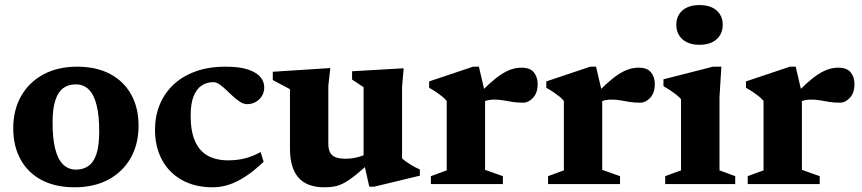

<svg xmlns="http://www.w3.org/2000/svg" viewBox="-20 -744 3484 776"><path d="M287.5 -58.5Q317 -58.5 338 -73.5Q359 -88.5 370 -122.2Q381 -156 381 -212.5Q381 -276.5 370.5 -318.8Q360 -361 339 -382Q318 -403 286 -403Q256.5 -403 235.8 -388Q215 -373 203.8 -339Q192.5 -305 192.5 -248.5Q192.5 -185 203 -142.8Q213.5 -100.5 234.8 -79.5Q256 -58.5 287.5 -58.5ZM281.5 13Q204 13 148.5 -16.2Q93 -45.5 63.2 -99.5Q33.5 -153.5 33.5 -225.5Q33.5 -300 65.5 -356Q97.5 -412 155.5 -443.2Q213.5 -474.5 292 -474.5Q369.5 -474.5 425 -445Q480.5 -415.5 510.2 -362Q540 -308.5 540 -235.5Q540 -161.5 508 -105.2Q476 -49 418 -18Q360 13 281.5 13Z M891.5 -474.5Q949 -474.5 983.2 -462.8Q1017.5 -451 1032.8 -432.2Q1048 -413.5 1048 -391Q1048 -371 1038.2 -355.5Q1028.5 -340 1012.8 -331.5Q997 -323 979 -323Q965.5 -323 951 -332Q936.5 -341 922.2 -354.2Q908 -367.5 894 -380.8Q880 -394 867 -403Q854 -412 842.5 -412Q816.5 -412 795.8 -398.8Q775 -385.5 762.8 -355.8Q750.5 -326 750.5 -276.5Q750.5 -214 768 -174Q785.5 -134 819.2 -115Q853 -96 902.5 -96Q939 -96 970.2 -104Q1001.5 -112 1033.5 -129.5L1045.5 -90Q1007 -53.5 972.2 -30.8Q937.5 -8 905 2.5Q872.5 13 840.5 13Q768.5 13 716 -16Q663.5 -45 635 -97.5Q606.5 -150 606.5 -219.5Q606.5 -274 625.2 -320.2Q644 -366.5 680.5 -401.2Q717 -436 770 -455.2Q823 -474.5 891.5 -474.5Z M1307 -163.5Q1307 -141 1314 -127.8Q1321 -114.5 1336.2 -108.5Q1351.5 -102.5 1377 -102.5Q1402 -102.5 1426 -108.8Q1450 -115 1467.5 -126L1484 -95.5Q1446 -59.5 1419.2 -38Q1392.5 -16.5 1371.8 -5.2Q1351 6 1332.2 9.5Q1313.5 13 1291.5 13Q1220.5 13 1186.2 -26.2Q1152 -65.5 1152 -143V-383.5L1082.5 -420.5V-454L1315 -469L1307 -397ZM1472.5 10.5 1449.5 -92V-391.5L1403 -422.5V-456L1611.5 -468L1605 -393V-104Q1610 -99 1618.5 -92.8Q1627 -86.5 1637 -80.2Q1647 -74 1657.2 -68.5Q1667.5 -63 1677 -59V-34L1492.5 10.5Z M2088 -470.5Q2122.5 -470.5 2137.8 -451.5Q2153 -432.5 2153 -404.5Q2153 -368.5 2134.5 -348.8Q2116 -329 2094.5 -329Q2070 -329 2051.5 -332Q2033 -335 2015.8 -338.2Q1998.5 -341.5 1977 -341.5Q1964.5 -341.5 1953.5 -339.2Q1942.5 -337 1932.2 -332Q1922 -327 1911 -318.5L1898 -345.5Q1931.5 -381.5 1958 -405.5Q1984.5 -429.5 2006.5 -443.8Q2028.5 -458 2048.2 -464.2Q2068 -470.5 2088 -470.5ZM1940.5 -367.5V-57.5L2012.5 -32V0H1721.5V-32L1785.5 -55.5V-336Q1778 -345.5 1767.2 -354Q1756.5 -362.5 1743.5 -371.5Q1730.5 -380.5 1714.5 -389V-415L1892 -474.5H1915.5Z M2561.5 -470.5Q2596 -470.5 2611.2 -451.5Q2626.5 -432.5 2626.5 -404.5Q2626.5 -368.5 2608 -348.8Q2589.5 -329 2568 -329Q2543.5 -329 2525 -332Q2506.5 -335 2489.2 -338.2Q2472 -341.5 2450.5 -341.5Q2438 -341.5 2427 -339.2Q2416 -337 2405.8 -332Q2395.5 -327 2384.5 -318.5L2371.5 -345.5Q2405 -381.5 2431.5 -405.5Q2458 -429.5 2480 -443.8Q2502 -458 2521.8 -464.2Q2541.5 -470.5 2561.5 -470.5ZM2414 -367.5V-57.5L2486 -32V0H2195V-32L2259 -55.5V-336Q2251.5 -345.5 2240.8 -354Q2230 -362.5 2217 -371.5Q2204 -380.5 2188 -389V-415L2365.5 -474.5H2389Z M2807 -563Q2763 -563 2738.2 -585.2Q2713.5 -607.5 2713.5 -644Q2713.5 -680 2738.2 -701.8Q2763 -723.5 2807 -723.5Q2851.5 -723.5 2876.2 -701.8Q2901 -680 2901 -644Q2901 -607.5 2876.2 -585.2Q2851.5 -563 2807 -563ZM2895.5 -474.5 2888 -352V-55.5L2951.5 -32V0H2668.5V-32L2732.5 -55.5V-343Q2726 -351 2714.8 -360Q2703.5 -369 2689.8 -378.2Q2676 -387.5 2661.5 -395.5V-423.5L2861.5 -474.5Z M3368.5 -470.5Q3403 -470.5 3418.2 -451.5Q3433.5 -432.5 3433.5 -404.5Q3433.5 -368.5 3415 -348.8Q3396.5 -329 3375 -329Q3350.5 -329 3332 -332Q3313.5 -335 3296.2 -338.2Q3279 -341.5 3257.5 -341.5Q3245 -341.5 3234 -339.2Q3223 -337 3212.8 -332Q3202.5 -327 3191.5 -318.5L3178.5 -345.5Q3212 -381.5 3238.5 -405.5Q3265 -429.5 3287 -443.8Q3309 -458 3328.8 -464.2Q3348.5 -470.5 3368.5 -470.5ZM3221 -367.5V-57.5L3293 -32V0H3002V-32L3066 -55.5V-336Q3058.5 -345.5 3047.8 -354Q3037 -362.5 3024 -371.5Q3011 -380.5 2995 -389V-415L3172.5 -474.5H3196Z"/></svg>

Font: Newsreader
Style: Bold
Weight: 700
Designer: Hugues Gentile
Foundry: Production Type
Version: Version 1.003